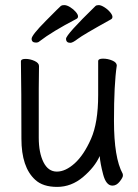

<svg xmlns="http://www.w3.org/2000/svg" viewBox="-20 -715 540 753"><path d="M421 13Q396 13 384.5 -31Q373 -75 371 -103Q352 -60 306 -21Q260 18 204 18Q148 18 118 -10Q64 -59 64 -171Q64 -368 62 -474Q62 -484 80 -484Q98 -484 115.5 -476Q133 -468 133 -456L132 -368V-175Q132 -116 150.5 -79Q169 -42 203 -42Q237 -42 273 -74.5Q309 -107 337 -170.5Q365 -234 365 -342V-475Q365 -485 384 -485Q403 -485 420.5 -477.5Q438 -470 438 -458Q427 -385 427 -241Q427 -96 461 -34Q462 -32 462 -26Q462 -19 449.5 -3Q437 13 421 13ZM121 -548Q104 -548 104 -563Q104 -577 159.5 -633Q215 -689 219 -692Q223 -695 232 -695Q242 -695 255 -687Q268 -679 277 -668.5Q286 -658 286 -651Q286 -644 280 -641Q184 -591 135 -553Q130 -548 121 -548ZM256 -547Q239 -547 239 -563Q239 -579 354 -691Q358 -695 367 -695Q376 -695 389.5 -686.5Q403 -678 412 -667Q421 -656 421 -649Q421 -642 415 -639Q305 -578 285 -562.5Q265 -547 256 -547Z"/></svg>

Font: LXGW WenKai Mono Lite
Style: Regular
Weight: 400
Monospace: yes
Designer: LXGW / Fontworks Inc.
Foundry: LXGW / Fontworks Inc.
Version: Version 1.520; June 14, 2025